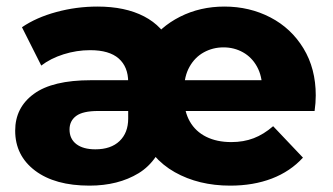

<svg xmlns="http://www.w3.org/2000/svg" viewBox="-20 -569 1034 597"><path d="M27.2 -162.7Q27.2 -234.7 85.3 -277.1Q143.3 -319.6 263 -319.6H394.6V-223.9H285.2Q237.8 -223.9 217 -208.6Q196.2 -193.2 196.2 -166.3Q196.2 -137.2 217.4 -120.9Q238.6 -104.7 276.7 -104.7Q324.8 -104.7 351.7 -130.4Q378.6 -156.1 378.6 -200.4V-313.7Q378.6 -361.1 349.1 -387.1Q319.7 -413 260.4 -413Q218.3 -413 177.7 -400.2Q137.1 -387.3 108.3 -365.1L48.3 -484.3Q92.7 -514.7 155.1 -531.6Q217.4 -548.6 283.1 -548.6Q369.1 -548.6 427.9 -518.1Q486.7 -487.6 513.1 -427.9L440.2 -430.1Q477.2 -485.4 539.8 -517Q602.4 -548.6 677.7 -548.6Q755.8 -548.6 820.7 -514.9Q885.6 -481.2 923.7 -418.4Q961.8 -355.6 961.8 -272.4Q961.8 -249.2 958.2 -223.9H534.9V-319.6H839.1L795.3 -292.1Q795.3 -332.4 779.2 -361.7Q763.1 -390.9 735.6 -406.3Q708.1 -421.7 675 -421.7Q641.9 -421.7 613.8 -406.3Q585.8 -390.9 569.2 -361.2Q552.6 -331.6 552.6 -290.8V-263.9Q552.6 -222.2 570.3 -191.2Q588 -160.2 621.1 -143.7Q654.2 -127.2 699.2 -127.2Q737.4 -127.2 768.7 -139.2Q799.9 -151.1 829.3 -176.6L922 -78.9Q882.8 -35.9 825.2 -13.8Q767.7 8.2 695.8 8.2Q597.8 8.2 523.5 -33.6Q449.2 -75.3 411.8 -162.6L500.6 -162.1Q474.3 -68.8 410.8 -30.3Q347.3 8.2 258.2 8.2Q150.8 8.2 89 -38.5Q27.2 -85.2 27.2 -162.7Z"/></svg>

Font: iiserrat Thin
Style: Regular
Weight: 100
Designer: Akira Ohta
Foundry: Akira Ohta
Version: Version 1.200;Glyphs 3.3.1 (3343)